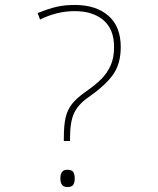

<svg xmlns="http://www.w3.org/2000/svg" viewBox="-20 -744 640 776"><path d="M238 -186Q238 -237 245 -268Q252 -299 270 -322.5Q288 -346 323 -371Q365 -400 389 -424Q413 -448 427 -479Q441 -510 441 -554Q441 -626 398 -662.5Q355 -699 282 -699Q210 -699 142 -665L132 -691Q176 -709 209 -716.5Q242 -724 282 -724Q368 -724 418 -680.5Q468 -637 468 -554Q468 -485 436 -441Q404 -397 336 -350Q296 -322 279.5 -287Q263 -252 263 -186V-174H238ZM224 -23Q224 -58 252 -58Q270 -58 276 -49Q282 -40 282 -23Q282 -6 276 3Q270 12 252 12Q224 12 224 -23Z"/></svg>

Font: Noto Sans Mono UI Thin
Style: Regular
Weight: 250
Monospace: yes
Designer: Monotype Design team
Foundry: Monotype Imaging Inc.
Version: Version 1.000